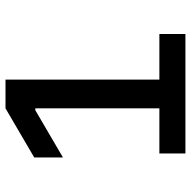

<svg xmlns="http://www.w3.org/2000/svg" viewBox="-18 -692 710 715"><g transform="rotate(-90 337.5 -335.0)"><path d="M123 0H568V-97H398V-670H291L108 -563V-456L284 -559H291V-97H123Z"/></g></svg>

Font: LT Wave Text Medium
Style: Regular
Weight: 500
Designer: Daniel Lyons
Version: Version 2.5 (Glyphs App)